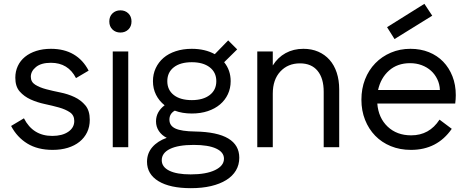

<svg xmlns="http://www.w3.org/2000/svg" viewBox="-20 -769 2442 1003"><path d="M255 14Q177 14 123 -19Q69 -52 38 -111L105 -151Q152 -59 253 -59Q305 -59 336.5 -80.5Q368 -102 368 -137Q368 -167 345 -182.5Q322 -198 288 -207.5Q254 -217 214 -225.5Q174 -234 140 -249.5Q106 -265 83 -291Q60 -317 60 -363Q60 -396 73 -424Q86 -452 110.5 -472Q135 -492 169.5 -503Q204 -514 246 -514Q315 -514 364.5 -485Q414 -456 443 -400L377 -361Q336 -441 246 -441Q195 -441 168 -419Q141 -397 141 -368Q141 -341 164 -326.5Q187 -312 221 -303Q255 -294 295 -286Q335 -278 369 -262Q403 -246 426 -218.5Q449 -191 449 -143Q449 -107 435 -78Q421 -49 395.5 -28.5Q370 -8 334.5 3Q299 14 255 14Z M569 -500H650V0H569ZM609 -599Q584 -599 567.5 -615Q551 -631 551 -657Q551 -683 567.5 -699Q584 -715 609 -715Q634 -715 650.5 -699Q667 -683 667 -657Q667 -631 650.5 -615Q634 -599 609 -599Z M779 -345Q779 -382 793.5 -413Q808 -444 834 -466.5Q860 -489 898 -501.5Q936 -514 982 -514Q1051 -514 1102 -486L1172 -558L1219 -511L1151 -444Q1185 -402 1185 -345Q1185 -308 1170.5 -277Q1156 -246 1129.5 -223.5Q1103 -201 1065.5 -188.5Q1028 -176 982 -176Q932 -176 893 -191Q865 -175 865 -144Q865 -112 896.5 -97.5Q928 -83 999 -82Q1115 -80 1172.5 -45.5Q1230 -11 1230 55Q1230 92 1212.5 121.5Q1195 151 1162 171.5Q1129 192 1082.5 203Q1036 214 977 214Q868 214 808 177.5Q748 141 748 76Q748 32 775.5 0Q803 -32 851 -49Q825 -62 810 -84.5Q795 -107 795 -135Q795 -185 840 -219Q811 -242 795 -274Q779 -306 779 -345ZM854 -345Q854 -299 888 -272.5Q922 -246 982 -246Q1041 -246 1075.5 -272.5Q1110 -299 1110 -345Q1110 -391 1075.5 -417.5Q1041 -444 982 -444Q922 -444 888 -417.5Q854 -391 854 -345ZM825 68Q825 103 864 122.5Q903 142 976 142Q1057 142 1103.5 119.5Q1150 97 1150 60Q1150 26 1109 7Q1068 -12 992 -12Q911 -12 868 9Q825 30 825 68Z M1671 -290Q1671 -360 1639 -399Q1607 -438 1547 -438Q1484 -438 1444.5 -395.5Q1405 -353 1405 -280V0H1324V-500H1405V-427Q1431 -469 1472 -491.5Q1513 -514 1565 -514Q1608 -514 1642.5 -499Q1677 -484 1701.5 -456.5Q1726 -429 1739 -389.5Q1752 -350 1752 -302V0H1671Z M2127 14Q2069 14 2021.5 -5.5Q1974 -25 1940 -60Q1906 -95 1887 -143Q1868 -191 1868 -248Q1868 -306 1887 -354.5Q1906 -403 1940.5 -438.5Q1975 -474 2022 -494Q2069 -514 2124 -514Q2177 -514 2220.5 -496.5Q2264 -479 2295 -447Q2326 -415 2343.5 -370.5Q2361 -326 2361 -272Q2361 -251 2358 -228H1951Q1957 -153 2005 -107.5Q2053 -62 2128 -62Q2223 -62 2276 -144L2340 -96Q2264 14 2127 14ZM2122 -439Q2056 -439 2012.5 -400.5Q1969 -362 1955 -299H2278Q2277 -329 2264.5 -355Q2252 -381 2231.5 -399.5Q2211 -418 2183 -428.5Q2155 -439 2122 -439ZM2238 -687 2197 -749 2002 -627 2041 -565Z"/></svg>

Font: NT Somic
Style: Regular
Weight: 400
Designer: Ravid Balaliev — lead type designer, mastering
Michael Voronin — secret advisor, marketing
Ivan Kovalenko — best boy
Foundry: NT Type
Version: Version 0.7